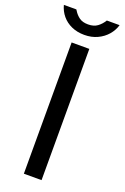

<svg xmlns="http://www.w3.org/2000/svg" viewBox="-180 -943 645 994"><g transform="rotate(20 142.5 -446.0)"><path d="M190.6 -723V0H93.1V-723ZM140.8 -782.1Q101.4 -782.1 69.9 -796.2Q38.4 -810.3 17.8 -835.2Q-2.8 -860 -11.2 -892.1H57.6Q59.7 -888.2 61 -886.9Q73.6 -866.2 91.9 -853Q110.2 -839.8 140.8 -839.8Q171.7 -839.8 191.7 -854.4Q211.6 -869 225.6 -892.1H295.9Q287.2 -862.1 265.9 -837.1Q244.5 -812.1 212.5 -797.1Q180.5 -782.1 140.8 -782.1Z"/></g></svg>

Font: Public Sans VF
Style: Regular
Weight: 400
Designer: Pablo Impallari, Rodrigo Fuenzalida (Modified by Dan O. Williams and USWDS)
Version: Version 1.003